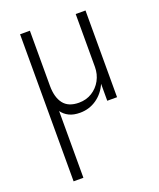

<svg xmlns="http://www.w3.org/2000/svg" viewBox="-144 -548 793 957"><g transform="rotate(-20 252.5 -70.0)"><path d="M131 -460H79V320H131V-34Q146 -13 169.5 -1.5Q193 10 227 10Q276 10 315 -17Q354 -44 374 -90V0H426V-460H374V-180Q374 -141 356.5 -109Q339 -77 308.5 -58Q278 -39 239 -39Q183 -39 157 -73Q131 -107 131 -168Z"/></g></svg>

Font: Jost Light
Style: Regular
Weight: 300
Version: Version 3.710